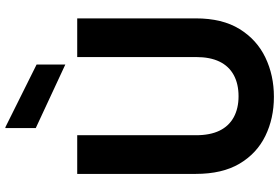

<svg xmlns="http://www.w3.org/2000/svg" viewBox="-178 -822 1012 695"><g transform="rotate(-90 327.5 -474.0)"><path d="M325 12Q247 12 183.5 -19Q120 -50 83 -112.5Q46 -175 46 -271V-700H186V-270Q186 -219 202.5 -185Q219 -151 251 -133.5Q283 -116 327 -116Q372 -116 404 -133.5Q436 -151 452.5 -185Q469 -219 469 -270V-700H609V-271Q609 -175 570.5 -112.5Q532 -50 467.5 -19Q403 12 325 12ZM442 -743 212 -850V-960H215L442 -847Z"/></g></svg>

Font: DM Sans 36pt ExtraBold
Style: Regular
Weight: 800
Designer: Colophon Foundry, Jonny Pinhorn
Foundry: Colophon Foundry
Version: Version 4.004;gftools[0.9.30]